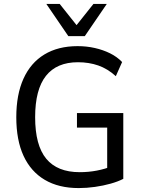

<svg xmlns="http://www.w3.org/2000/svg" viewBox="-20 -949 728 978"><path d="M381 9Q279 9 208 -33Q137 -75 100 -155Q63 -235 63 -352Q63 -467 99.5 -548Q136 -629 206 -671.5Q276 -714 375 -714Q421 -714 463 -704.5Q505 -695 540.5 -677.5Q576 -660 602 -633L570 -561Q528 -599 480.5 -615.5Q433 -632 377 -632Q269 -632 214 -562.5Q159 -493 159 -352Q159 -209 215.5 -140.5Q272 -72 386 -72Q431 -72 473 -80Q515 -88 552 -103L526 -59V-299H372V-373H608V-38Q581 -24 543.5 -13.5Q506 -3 464 3Q422 9 381 9ZM328 -765 216 -929H284L370 -821L456 -929H524L412 -765Z"/></svg>

Font: Nunito Sans 10pt SemiCondensed Medium
Style: Regular
Weight: 500
Width: 4
Designer: Vernon Adams
Foundry: Vernon Adams
Version: Version 3.101;gftools[0.9.27]